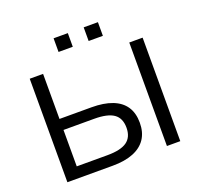

<svg xmlns="http://www.w3.org/2000/svg" viewBox="-149 -1062 1280 1229"><g transform="rotate(-20 490.5 -448.0)"><path d="M106 0V-705H197V-398H415Q498 -398 555.5 -376Q613 -354 642.5 -310Q672 -266 672 -200Q672 -135 642.5 -90.5Q613 -46 555.5 -23Q498 0 415 0ZM197 -75H406Q497 -75 539 -105Q581 -135 581 -199Q581 -264 539 -293.5Q497 -323 406 -323H197ZM784 0V-705H875V0ZM543 -803V-896H640V-803ZM338 -803V-896H435V-803Z"/></g></svg>

Font: Nunito Sans 10pt SemiExpanded
Style: Regular
Weight: 400
Width: 6
Designer: Vernon Adams
Foundry: Vernon Adams
Version: Version 3.101;gftools[0.9.27]